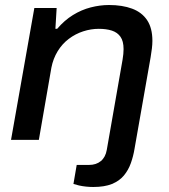

<svg xmlns="http://www.w3.org/2000/svg" viewBox="-20 -558 675 766"><path d="M352 188Q338 188 323.5 186.5Q309 185 295.5 182Q282 179 273 176L286 100H335Q364 100 382.5 84.5Q401 69 406 40L469 -320Q471 -332 472 -342.5Q473 -353 473 -362Q473 -394 460.5 -411.5Q448 -429 426 -436Q404 -443 374 -443Q343 -443 312 -433Q281 -423 254.5 -403Q228 -383 210 -353.5Q192 -324 185 -288L135 0H24L117 -526H206L201 -443H208Q237 -477 271 -498Q305 -519 342 -528.5Q379 -538 415 -538Q468 -538 507 -523.5Q546 -509 567 -477.5Q588 -446 588 -395Q588 -381 586 -364.5Q584 -348 581 -330L517 34Q512 65 502 93Q492 121 474 142.5Q456 164 426.5 176Q397 188 352 188Z"/></svg>

Font: Archivo SemiExpanded Medium
Style: Italic
Weight: 500
Width: 6
Italic angle: -10°
Designer: Hector Gatti
Foundry: Omnibus-Type
Version: Version 2.001